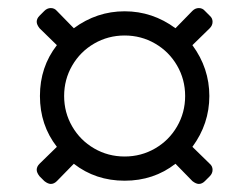

<svg xmlns="http://www.w3.org/2000/svg" viewBox="-20 -538 618 476"><path d="M78 -101Q71 -110 71 -117Q71 -125 78 -132L121 -174Q79 -228 79 -300Q79 -372 121 -426L78 -468Q71 -477 71 -484Q71 -492 78 -499L90 -511Q97 -518 106 -518Q115 -518 121 -511L163 -468Q220 -510 289 -510Q358 -510 415 -468L457 -511Q464 -518 473 -518Q482 -518 488 -511L500 -499Q507 -493 507 -484Q507 -475 500 -468L457 -426Q499 -369 499 -300Q499 -231 457 -174L500 -132Q507 -126 507 -117Q507 -108 500 -101L488 -89Q481 -82 473 -82Q466 -82 457 -89L415 -132Q361 -90 289 -90Q217 -90 163 -132L121 -89Q114 -82 106 -82Q99 -82 90 -89ZM289 -150Q330 -150 364.5 -170Q399 -190 419 -224.5Q439 -259 439 -300Q439 -341 419 -375.5Q399 -410 364.5 -430Q330 -450 289 -450Q248 -450 213.5 -430Q179 -410 159 -375.5Q139 -341 139 -300Q139 -259 159 -224.5Q179 -190 213.5 -170Q248 -150 289 -150Z"/></svg>

Font: Rubik AZ
Style: Regular
Weight: 300
Designer: Hubert and Fischer
Foundry: Hubert & Fischer
Version: Version 2.000